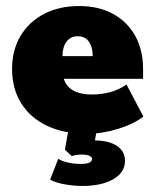

<svg xmlns="http://www.w3.org/2000/svg" viewBox="-20 -433 515 636"><path d="M267 10Q192 10 136.5 -16Q81 -42 50.5 -90.5Q20 -139 20 -205Q20 -267 48 -314Q76 -361 126 -387Q176 -413 242 -413Q307 -413 354.5 -387Q402 -361 428 -314Q454 -267 454 -203V-172H109V-247H287Q287 -268 281 -283Q275 -298 264 -305.5Q253 -313 237 -313Q222 -313 210.5 -305Q199 -297 193 -282Q187 -267 187 -244V-203Q187 -161 212 -140.5Q237 -120 284 -120Q315 -120 344 -127.5Q373 -135 399 -153L455 -47Q423 -22 371 -6Q319 10 267 10ZM252 183Q224 183 193.5 177.5Q163 172 146 162L173 93Q183 100 203 105Q223 110 248 110Q285 110 285 93Q285 88 277 83.5Q269 79 249 79Q242 79 234.5 80Q227 81 218 84L195 63L208 -10H302L290 57L244 40Q255 36 267.5 34Q280 32 290 32Q340 32 367 50Q394 68 394 100Q394 138 355.5 160.5Q317 183 252 183Z"/></svg>

Font: Rokkitt Black
Style: Regular
Weight: 900
Designer: Vernon Adams
Foundry: Vernon Adams
Version: Version 3.103